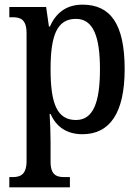

<svg xmlns="http://www.w3.org/2000/svg" viewBox="-20 -566 591 824"><path d="M20 238H280V194H256C225 194 197 187 197 128V43C197 3 195 -45 193 -77H197C221 -23 265 10 334 10C451 10 515 -81 515 -269C515 -465 453 -546 334 -546C262 -546 219 -508 194 -452H190L178 -536H20V-492H33C67 -492 94 -484 94 -423V125C94 186 65 194 33 194H20ZM306 -51C225 -51 197 -121 197 -269C197 -415 225 -485 306 -485C379 -485 409 -412 409 -269C409 -126 380 -51 306 -51Z"/></svg>

Font: Noto Serif Condensed Medium
Style: Regular
Weight: 500
Width: 3
Designer: Monotype Design Team
Foundry: Monotype Imaging Inc.
Version: Version 2.015